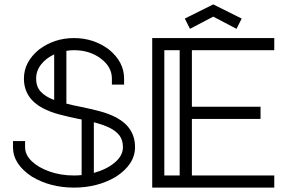

<svg xmlns="http://www.w3.org/2000/svg" viewBox="-20 -854 1308 874"><path d="M316.9 0Q209 0 125.5 -49.8Q39.1 -106.4 39.1 -184.1V-211.9H94.2V-184.1Q94.2 -148.9 124.8 -119.9Q155.3 -90.8 206.1 -73Q256.8 -55.2 316.9 -55.2Q334.5 -55.2 351.6 -57.1V-310.1L336.4 -313Q293 -321.8 251 -332.8Q209 -343.8 174.3 -361.8Q88.9 -407.7 88.9 -496.6Q88.9 -572.3 158.2 -628.9Q227.5 -680.7 316.9 -680.7Q406.2 -680.7 475.6 -628.9Q544.9 -572.3 544.9 -496.6V-468.8H489.3V-496.6Q489.3 -549.8 438.7 -587.6Q388.2 -625.5 316.9 -625.5Q298.8 -625.5 282.2 -622.6V-382.3Q312 -374.5 347.7 -367.7Q391.1 -358.9 433.1 -347.9Q475.1 -336.9 509.8 -318.8Q594.7 -272.9 594.7 -184.1Q594.7 -106.4 508.3 -49.8Q424.8 0 316.9 0ZM226.6 -398.9V-606.4Q189 -588.9 166.7 -560.1Q144.5 -531.2 144.5 -496.6Q144.5 -459 165.8 -436.3Q187 -413.6 226.6 -398.9ZM407.2 -66.9Q465.8 -83 502.7 -114.3Q539.6 -145.5 539.6 -184.1Q539.6 -216.3 523.7 -237.3Q507.8 -258.3 478.5 -272.5Q449.2 -286.6 407.2 -297.4Z M1228.5 0H672.9V-680.7H1228.5V-625.5H853.5V-368.2H1166V-312.5H853.5V-55.2H1228.5ZM797.9 -55.2V-625.5H728V-55.2ZM950.7 -834 1080.1 -769.5 1056.6 -722.7 950.7 -778.3 844.7 -722.7 821.3 -769.5Z"/></svg>

Font: X Company
Style: Regular
Weight: 400
Designer: GGBotNet
Foundry: GGBotNet
Version: 0.90